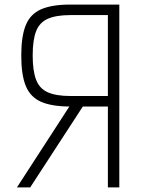

<svg xmlns="http://www.w3.org/2000/svg" viewBox="-20 -820 640 840"><path d="M502 0H452V-754H288Q226 -754 189.5 -738Q153 -722 138 -683.5Q123 -645 123 -577Q123 -510 138 -471Q153 -432 189.5 -416Q226 -400 288 -400H484V-354H288Q207 -354 160 -374.5Q113 -395 93 -443.5Q73 -492 73 -577Q73 -662 93 -710.5Q113 -759 160 -779.5Q207 -800 288 -800H502ZM112 0H54L299 -378H358Z"/></svg>

Font: Victor Mono Thin
Style: Regular
Weight: 100
Monospace: yes
Designer: Rune Bjørnerås
Version: Version 1.561;gftools[0.9.30]